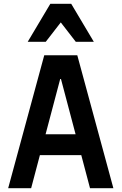

<svg xmlns="http://www.w3.org/2000/svg" viewBox="-20 -991 640 1011"><path d="M144 0 190 -174H408L454 0H577L387 -700H213L23 0ZM220 -284 297 -575H301L378 -284ZM126 -771H221L300 -873L379 -771H474L355 -971H245Z"/></svg>

Font: CommitMono
Style: Bold
Weight: 700
Monospace: yes
Designer: Eigil Nikolajsen
Foundry: Eigil Nikolajsen
Version: Version 1.143